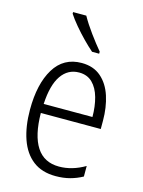

<svg xmlns="http://www.w3.org/2000/svg" viewBox="-117 -834 679 913"><g transform="rotate(15 222.5 -377.5)"><path d="M230 -542Q288 -542 325.5 -509.5Q363 -477 380.5 -422.5Q398 -368 398 -303V-262H103Q104 -152 141 -95Q178 -38 252 -38Q316 -38 379 -75V-23Q350 -7 318 1.5Q286 10 248 10Q180 10 136 -24Q92 -58 70.5 -120Q49 -182 49 -264Q49 -391 95 -466.5Q141 -542 230 -542ZM230 -495Q175 -495 142.5 -448Q110 -401 105 -307H345Q345 -359 333 -402Q321 -445 295.5 -470Q270 -495 230 -495ZM192 -765Q212 -729 242 -688Q272 -647 298 -616V-606H263Q241 -625 215 -651.5Q189 -678 165.5 -706Q142 -734 127 -757V-765Z"/></g></svg>

Font: Noto Sans Condensed Light
Style: Regular
Weight: 300
Width: 3
Designer: Monotype Design Team
Foundry: Monotype Imaging Inc.
Version: Version 2.013; ttfautohint (v1.8.4.7-5d5b)